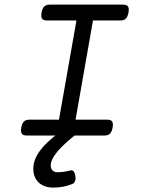

<svg xmlns="http://www.w3.org/2000/svg" viewBox="-20 -600 640 850"><path d="M201.2 -579.6Q184.6 -579.6 176 -571.5Q167.5 -563.5 164.1 -544.4Q160.6 -525.4 166.3 -517.3Q171.9 -509.3 188.5 -509.3H318.4L241.2 -70.3H111.3Q94.7 -70.3 86.2 -62.3Q77.6 -54.2 74.2 -35.2Q70.8 -16.1 76.7 -8.1Q82.5 0 99.1 0H441.9Q458.5 0 466.8 -8.1Q475.1 -16.1 478.5 -35.2Q481.9 -54.2 476.3 -62.3Q470.7 -70.3 454.1 -70.3H314.5L391.6 -509.3H511.7Q528.3 -509.3 536.9 -517.3Q545.4 -525.4 548.8 -544.4Q552.2 -563.5 546.6 -571.5Q541 -579.6 524.4 -579.6ZM243.2 -13.7Q127.4 69.8 127.4 146.5Q127.4 186 151.6 208.3Q175.8 230.5 216.3 230.5Q260.7 230.5 299.3 214.8Q317.9 207.5 313.5 177.7Q311 164.1 305.7 158.2Q300.3 152.3 290.5 154.8Q260.3 162.6 235.4 162.6Q220.7 162.6 212.6 154.5Q204.6 146.5 204.6 131.8Q204.6 80.1 327.6 -13.7Z"/></svg>

Font: Courier Prime Sans
Style: Regular
Weight: 300
Italic angle: -10°
Designer: Alan Dague-Greene
Foundry: Quote-Unquote Apps
Version: Version 3.23